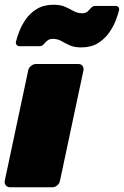

<svg xmlns="http://www.w3.org/2000/svg" viewBox="-32 -790 523 810"><path d="M10 0Q-1 0 -7.5 -8Q-14 -16 -12 -27L87 -493Q89 -504 99 -512Q109 -520 120 -520H299Q310 -520 316 -512Q322 -504 320 -493L221 -27Q219 -16 209.5 -8Q200 0 189 0ZM311 -590Q281 -590 261.5 -599Q242 -608 226.5 -617Q211 -626 191 -626Q176 -626 167.5 -618.5Q159 -611 152 -603Q145 -595 134 -595H50Q43 -595 38.5 -600.5Q34 -606 35 -613Q39 -630 49 -656.5Q59 -683 77 -709Q95 -735 124 -752.5Q153 -770 194 -770Q224 -770 243.5 -761Q263 -752 279.5 -743Q296 -734 315 -734Q330 -734 338 -742Q346 -750 353 -757.5Q360 -765 371 -765H455Q464 -765 468 -759.5Q472 -754 470 -746Q466 -729 456 -703Q446 -677 427.5 -651Q409 -625 380.5 -607.5Q352 -590 311 -590Z"/></svg>

Font: Rubik Black
Style: Italic
Weight: 900
Italic angle: -12°
Designer: Hubert and Fischer
Foundry: Hubert and Fischer
Version: Version 2.300;gftools[0.9.30]